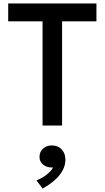

<svg xmlns="http://www.w3.org/2000/svg" viewBox="-20 -720 600 1101"><path d="M224 0V-597.5H27V-700H533V-597.5H336V0ZM224.5 361 189 314.5Q222 301.5 247.8 281.2Q273.5 261 284 240.5Q252 242.5 229.2 225.5Q206.5 208.5 206.5 180Q206.5 150.5 226.5 132.2Q246.5 114 277.5 114Q312 114 333.5 136.5Q355 159 355 196Q355 241 322 283.2Q289 325.5 224.5 361Z"/></svg>

Font: Geologica
Style: Regular
Weight: 400
Designer: Sindre Bremnes, Frode Helland
Foundry: Monokrom Skriftforlag AS
Version: Version 1.010; ttfautohint (v1.8.4.7-5d5b);gftools[0.9.28]